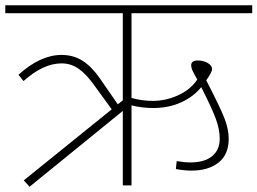

<svg xmlns="http://www.w3.org/2000/svg" viewBox="-33 -702 975 727"><path d="M465 -331Q506 -320 546 -320Q595 -320 642 -341.5Q689 -363 714 -401Q703 -420 697 -432.5Q691 -445 691 -455Q691 -473 716 -473Q737 -473 753.5 -463.5Q770 -454 770 -440Q770 -429 748 -398L753 -388Q800 -297 816.5 -255Q833 -213 833 -176Q833 -117 794.5 -86.5Q756 -56 692 -56Q665 -56 633 -62L636 -92Q664 -87 688 -87Q741 -87 770 -110.5Q799 -134 799 -177Q799 -212 784 -252.5Q769 -293 729 -372Q700 -336 653 -314.5Q606 -293 547 -293Q504 -293 465 -303V0H432V-282L79 5L57 -19L390 -288L321 -383Q292 -423 263.5 -442.5Q235 -462 200 -462Q131 -462 56 -395L37 -419Q120 -494 200 -494Q246 -494 281 -471Q316 -448 346 -404L413 -307L432 -322V-652H-13V-682H922V-652H465Z"/></svg>

Font: FiraGO UltraLight
Style: Regular
Weight: 200
Designer: bBox Type
Foundry: bBox Type GmbH
Version: Version 1.001